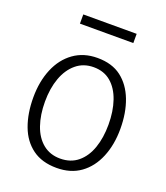

<svg xmlns="http://www.w3.org/2000/svg" viewBox="-140 -854 829 960"><g transform="rotate(20 274.5 -374.5)"><path d="M444 -283Q444 -354 425 -409.5Q406 -465 369 -496.5Q332 -528 277 -528Q223 -528 184.5 -496Q146 -464 126 -409Q106 -354 106 -283Q106 -213 125 -158Q144 -103 182 -72Q220 -41 274 -41Q330 -41 368 -72.5Q406 -104 425 -158.5Q444 -213 444 -283ZM507 -283Q507 -199 479.5 -132.5Q452 -66 400 -28.5Q348 9 273 9Q195 9 144 -28.5Q93 -66 68.5 -132Q44 -198 44 -283Q44 -368 72 -435Q100 -502 153 -540Q206 -578 279 -578Q357 -578 406.5 -540Q456 -502 481.5 -435.5Q507 -369 507 -283ZM421 -758V-709H137V-758Z"/></g></svg>

Font: Yaldevi Light
Style: Regular
Weight: 300
Designer: Sol Matas, Rajitha Manaperi, Kosala Senevirathne
Foundry: Mooniak
Version: Version 1.100